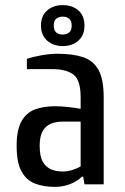

<svg xmlns="http://www.w3.org/2000/svg" viewBox="-20 -720 490 750"><path d="M195 10Q150 10 116.5 -3Q83 -16 64 -50.5Q45 -85 45 -150Q45 -213 64 -246.5Q83 -280 116.5 -292.5Q150 -305 195 -305Q218 -305 245.5 -302Q273 -299 295 -295V-340Q295 -408 266.5 -429Q238 -450 185 -450H85V-490Q108 -498 141.5 -504Q175 -510 205 -510Q265 -510 305 -496.5Q345 -483 365 -446.5Q385 -410 385 -340V0H310L305 -30H300Q281 -11 253 -0.5Q225 10 195 10ZM225 -50Q244 -50 264 -56.5Q284 -63 295 -70V-245H225Q200 -245 179.5 -237Q159 -229 147 -208.5Q135 -188 135 -150Q135 -110 147 -88.5Q159 -67 179.5 -58.5Q200 -50 225 -50ZM225 -540Q188 -540 164 -561.5Q140 -583 140 -620Q140 -658 164 -679Q188 -700 225 -700Q263 -700 286.5 -679Q310 -658 310 -620Q310 -583 286.5 -561.5Q263 -540 225 -540ZM225 -585Q240 -585 250 -593Q260 -601 260 -620Q260 -639 250 -647Q240 -655 225 -655Q210 -655 200 -647Q190 -639 190 -620Q190 -601 200 -593Q210 -585 225 -585Z"/></svg>

Font: Cuprum
Style: Regular
Weight: 400
Designer: Jovanny Lemonad
Foundry: Jovanny Lemonad
Version: Version 3.000